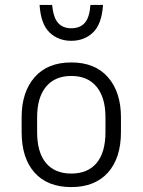

<svg xmlns="http://www.w3.org/2000/svg" viewBox="-20 -751 580 781"><path d="M472 -274V-214Q472 -108 419 -49Q366 10 270 10Q173 10 120.5 -49Q68 -108 68 -214V-274Q68 -376 120.5 -436.5Q173 -497 270 -497Q367 -497 419.5 -436.5Q472 -376 472 -274ZM409 -274Q409 -354 373 -398Q337 -442 270 -442Q203 -442 167 -398Q131 -354 131 -274V-214Q131 -131 167 -88Q203 -45 270 -45Q337 -45 373 -88Q409 -131 409 -214ZM270 -636Q305 -636 324.5 -657.5Q344 -679 348 -731H399Q394 -653 358.5 -619Q323 -585 270 -585Q217 -585 181.5 -619Q146 -653 141 -731H192Q197 -679 216.5 -657.5Q236 -636 270 -636Z"/></svg>

Font: Inria Sans Light
Style: Regular
Weight: 300
Designer: Black Foundry Team
Foundry: Black Foundry
Version: Version 1.2; ttfautohint (v1.8.3)